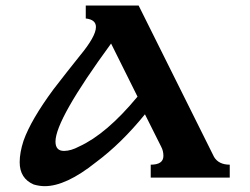

<svg xmlns="http://www.w3.org/2000/svg" viewBox="-20 -630 885 681"><path d="M99.6 24.4Q49.8 2.9 49.8 -54.7Q49.8 -88.9 63.5 -130.9Q89.8 -205.1 169.9 -313.5Q222.7 -381.8 262.7 -431.6Q320.3 -501 320.3 -534.2Q320.3 -560.5 284.2 -564.5V-610.4H471.7L739.3 -73.2Q755.9 -45.9 794.9 -45.9V0H514.6V-45.9Q559.6 -45.9 559.6 -77.1Q559.6 -94.7 551.8 -109.4L494.1 -224.6Q410.2 -121.1 319.3 -53.7Q213.9 30.3 138.7 30.3Q120.1 30.3 99.6 24.4ZM374 -475.6Q176.8 -206.1 176.8 -127.9Q176.8 -94.7 207 -94.7Q231.4 -94.7 260.7 -110.4Q357.4 -154.3 466.8 -286.1L467.8 -287.1Z"/></svg>

Font: Menaion Unicode
Style: Regular
Weight: 400
Designer: Aleksandr Andreev
Foundry: Ponomar Technologies, Inc.
Version: 2.0